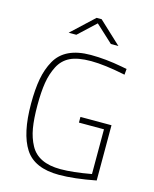

<svg xmlns="http://www.w3.org/2000/svg" viewBox="-135 -1018 889 1111"><g transform="rotate(15 309.5 -462.0)"><path d="M361 -317V-351H547V-20Q418 5 327 5Q180 5 122.5 -84Q65 -173 65 -351Q65 -438 76.5 -500.5Q88 -563 116 -613Q172 -713 327 -713Q416 -713 516 -694L547 -688L544 -653Q418 -679 338 -679Q258 -679 213 -657Q168 -635 144.5 -589Q121 -543 112 -487.5Q103 -432 103 -351.5Q103 -271 112.5 -215.5Q122 -160 146 -116Q193 -29 327 -29Q401 -29 511 -49V-317ZM169 -804 303 -929H333L467 -804H422L318 -900L215 -804Z"/></g></svg>

Font: Titillium Web
Style: Thin
Weight: 200
Version: Version 1.001;PS 57.000;hotconv 1.0.70;makeotf.lib2.5.55311